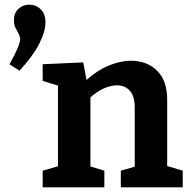

<svg xmlns="http://www.w3.org/2000/svg" viewBox="-20 -808 818 828"><path d="M176 -712Q176 -672 149 -619Q122 -566 64 -503L21 -531Q67 -613 67 -640Q67 -651 56 -671Q48 -684 44 -694.5Q40 -705 40 -720Q40 -752 59.5 -770Q79 -788 106 -788Q135 -788 155.5 -768Q176 -748 176 -712ZM701 -92 768 -72V0H501V-72L561 -89V-345Q561 -392 540.5 -416Q520 -440 484 -440Q458 -440 428.5 -427Q399 -414 370 -388V-90L430 -72V0H164V-72L230 -91V-439L164 -459V-531L339 -539L353 -463Q398 -504 448.5 -525Q499 -546 545 -546Q615 -546 658.5 -502Q702 -458 701 -375Z"/></svg>

Font: Bitter Pro
Style: Bold
Weight: 700
Designer: Sol Matas, and Bitter project Authors
Foundry: Sol Matas
Version: Version 1.010